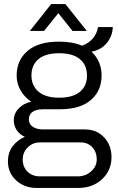

<svg xmlns="http://www.w3.org/2000/svg" viewBox="-20 -743 580 945"><path d="M127 -590.8 231.9 -723.1H301.8L407.2 -590.8H336.9L267.1 -678.2L196.8 -590.8ZM160.2 182.1Q101.1 182.1 60.1 145.3Q19 108.4 19 50.8Q19 8.8 41.7 -22.2Q64.5 -53.2 102.1 -69.8Q76.2 -81.1 62 -102.8Q47.9 -124.5 47.9 -150.9Q47.9 -184.6 72.3 -209.7Q96.7 -234.9 133.8 -242.2Q100.1 -265.1 81.1 -298.6Q62 -332 62 -371.1Q62 -446.3 115.5 -492.2Q168.9 -538.1 271 -538.1Q336.9 -538.1 383.8 -518.1Q449.7 -542.5 462.9 -609.9H535.2Q533.7 -565.4 505.6 -531.2Q477.5 -497.1 430.2 -488.8Q480 -441.9 480 -371.1Q480 -296.4 427.2 -250.7Q374.5 -205.1 272.9 -205.1H189.9Q159.2 -205.1 140.6 -192.6Q122.1 -180.2 122.1 -154.8Q122.1 -132.3 141.4 -119.1Q160.6 -106 191.9 -106H397.9Q455.6 -106 492.2 -67.1Q528.8 -28.3 528.8 30.8Q528.8 95.2 482.7 138.7Q436.5 182.1 365.2 182.1ZM271 -262.2Q338.4 -262.2 373.3 -291Q408.2 -319.8 408.2 -371.1Q408.2 -422.9 373.3 -451.9Q338.4 -481 271 -481Q204.1 -481 169.4 -451.9Q134.8 -422.9 134.8 -371.1Q134.8 -321.3 169.7 -291.7Q204.6 -262.2 271 -262.2ZM175.8 125H362.8Q401.4 125 428.7 100.3Q456.1 75.7 456.1 42Q456.1 4.4 433.8 -18.8Q411.6 -42 378.9 -42H175.8Q141.1 -42 116.5 -17.6Q91.8 6.8 91.8 42Q91.8 79.1 115.7 102.1Q139.6 125 175.8 125Z"/></svg>

Font: Archivo Light
Style: Regular
Weight: 300
Designer: Hector Gatti
Foundry: Omnibus-Type
Version: Version 2.001